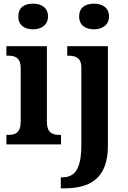

<svg xmlns="http://www.w3.org/2000/svg" viewBox="-20 -788 696 1048"><path d="M160 -628C204 -628 242 -650 242 -698C242 -748 204 -768 160 -768C114 -768 80 -748 80 -698C80 -650 114 -628 160 -628ZM493 -628C536 -628 575 -650 575 -698C575 -748 536 -768 493 -768C447 -768 412 -748 412 -698C412 -650 447 -628 493 -628ZM15 0H313V-52H302C264 -52 236 -65 236 -123V-536H15V-484H27C64 -484 93 -471 93 -417V-123C93 -65 65 -52 27 -52H15ZM312 240H331C470 240 569 187 569 8V-536H347V-484H351C391 -484 424 -475 424 -418V1C424 138 387 180 319 180H312Z"/></svg>

Font: Noto Serif Ethiopic SemiCondensed
Style: Bold
Weight: 700
Width: 4
Designer: Monotype Design Team
Foundry: Monotype Imaging Inc.
Version: Version 2.102